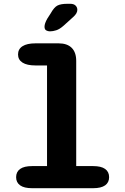

<svg xmlns="http://www.w3.org/2000/svg" viewBox="-20 -990 659 1010"><path d="M148.8 0Q106.9 0 85.9 -15Q64.8 -30.1 64.8 -57.9Q64.8 -86.2 85.9 -101.3Q106.9 -116.3 148.8 -116.3H227.4V-645.7H166.8Q121.9 -645.7 98.4 -660.7Q74.9 -675.8 74.9 -703.6Q74.9 -731.8 98.4 -746.9Q121.9 -762 166.8 -762H288.7Q333.5 -762 357.2 -738.3Q380.9 -714.6 380.9 -669.8V-116.3H470Q511.9 -116.3 533 -101.3Q554 -86.2 554 -57.9Q554 -30.1 533 -15Q511.9 0 470 0ZM242.5 -825.1Q231.8 -825.1 223 -830.2Q214.2 -835.2 214.2 -849.7Q214.2 -866.1 228.7 -891.8L246.4 -919.3Q264.7 -952.1 282.5 -961Q300.3 -970 333.8 -970H349.8Q367.8 -970 377.3 -960.9Q386.8 -951.8 386.8 -938.2Q386.8 -919.4 364.9 -900.4L313.8 -854.2Q293.3 -836.2 275.7 -830.7Q258.1 -825.1 242.5 -825.1Z"/></svg>

Font: Sono ExtraLight
Style: Regular
Weight: 200
Designer: Tyler Finck
Foundry: Tyler Finck
Version: Version 2.112